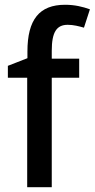

<svg xmlns="http://www.w3.org/2000/svg" viewBox="-20 -785 397 805"><path d="M312 -459V-539H197V-572C197 -650 217 -681 264 -681C288 -681 311 -675 332 -669L357 -746C326 -757 293 -765 253 -765C145 -765 95 -703 95 -569V-541L13 -509V-459H94V0H197V-459Z"/></svg>

Font: Noto Sans Devanagari SemiCondensed Medium
Style: Regular
Weight: 500
Width: 4
Designer: Jelle Bosma - Monotype Design Team
Foundry: Monotype Imaging Inc.
Version: Version 2.004